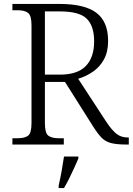

<svg xmlns="http://www.w3.org/2000/svg" viewBox="-20 -734 674 975"><path d="M43 0V-32H70Q105 -32 122.5 -45Q140 -58 140 -109V-605Q140 -655 122.5 -668.5Q105 -682 70 -682H43V-714H282Q410 -714 469.5 -669Q529 -624 529 -526Q529 -471 508 -432.5Q487 -394 452 -370Q417 -346 377 -334L520 -115Q548 -73 571.5 -54.5Q595 -36 627 -36H634V0H624Q573 0 544 -7.5Q515 -15 496 -34.5Q477 -54 454 -90L310 -318H208V-109Q208 -58 225.5 -45Q243 -32 278 -32H304V0ZM284 -355Q373 -355 415.5 -398.5Q458 -442 458 -524Q458 -602 420.5 -639Q383 -676 285 -676H208V-355ZM278 208Q286 173 293 134.5Q300 96 305 61H378V71Q369 92 356.5 119.5Q344 147 330.5 174Q317 201 305 221H278Z"/></svg>

Font: Noto Serif Sinhala Light
Style: Regular
Weight: 300
Designer: Jelle Bosma - Monotype Design Team
Foundry: Monotype Imaging Inc.
Version: Version 2.007; ttfautohint (v1.8.4.7-5d5b)